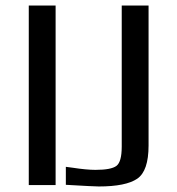

<svg xmlns="http://www.w3.org/2000/svg" viewBox="-20 -669 641 694"><path d="M181 0H84V-649H181ZM517 -143Q517 -51 476 -23Q435 5 337 5Q320 5 218 -1V-66Q222 -66 244.5 -62.5Q267 -59 288 -57Q309 -55 325 -55Q382 -55 401 -69.5Q420 -84 420 -139V-649H517Z"/></svg>

Font: Play
Style: Regular
Weight: 400
Designer: Jonas Hecksher
Foundry: Jonas Hecksher, Playtypeª, e-types AS
Version: Version 1.002